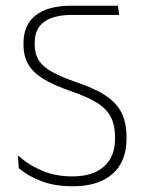

<svg xmlns="http://www.w3.org/2000/svg" viewBox="-20 -648 510 670"><path d="M42.5 -105.5 45.5 -61Q79.5 -32.5 125.8 -15.2Q172 2 234 2Q323 2 372.2 -40.8Q421.5 -83.5 421.5 -164V-168.5Q421.5 -219 404.5 -253.8Q387.5 -288.5 349.2 -314Q311 -339.5 247 -361Q194.5 -379 162.2 -396.8Q130 -414.5 115.5 -437.5Q101 -460.5 101 -493V-498Q101 -549 135.2 -572.5Q169.5 -596 231.5 -596H396L391.5 -628H228.5Q147.5 -628 104.8 -594.8Q62 -561.5 62 -497.5V-492.5Q62 -452.5 78.5 -423.8Q95 -395 130.8 -373Q166.5 -351 225.5 -330.5Q284.5 -310.5 318.5 -289.2Q352.5 -268 367 -239.2Q381.5 -210.5 381.5 -167V-164Q381.5 -100.5 342 -66.2Q302.5 -32 232 -32.5Q174 -32.5 127.5 -52Q81 -71.5 42.5 -105.5Z"/></svg>

Font: Anek Devanagari Medium ExtraLight
Style: Regular
Weight: 250
Version: Version 1.003